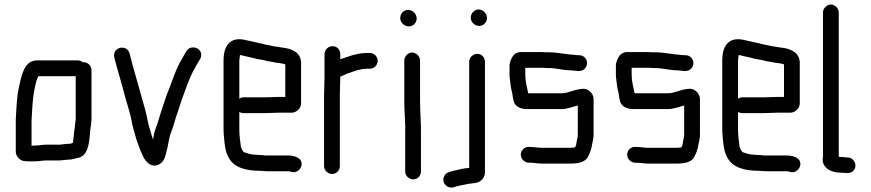

<svg xmlns="http://www.w3.org/2000/svg" viewBox="-20 -716 3866 852"><path d="M91 -1C96 0 103 0 112 0H135C150 0 170 -4 185 -4H242C253 -4 266 -7 278 -7C283 -8 287 -8 291 -8C303 -9 318 -14 329 -16C369 -27 375 -74 379 -122L381 -144C384 -161 385 -165 386 -187V-405C386 -424 370 -440 351 -440H347C340 -445 333 -448 325 -448H144C86 -448 75 -378 64 -329C54 -285 53 -235 50 -185V-43C50 -22 70 -1 91 -1ZM289 -78C284 -78 278 -78 271 -77L253 -75C249 -74 245 -74 242 -74H183C168 -74 149 -70 135 -70H120V-183C123 -228 124 -274 132 -315C137 -337 140 -359 150 -378H316V-189C315 -171 313 -168 312 -152L309 -130C307 -113 307 -102 304 -86V-82C299 -81 294 -78 289 -78Z M487 -462C500 -409 517 -357 531 -302C543 -255 558 -217 566 -169C571 -144 578 -126 583 -105C588 -87 599 -61 604 -46C607 -41 609 -36 611 -31C621 -4 648 32 685 14C714 -1 714 -30 724 -65C728 -86 732 -113 740 -131C749 -154 754 -175 762 -200C771 -223 778 -250 786 -272C803 -318 819 -368 842 -409C850 -422 851 -427 860 -441L868 -454C873 -462 874 -471 872 -480C865 -509 823 -515 808 -490L800 -477C795 -469 792 -462 789 -457C759 -411 743 -349 720 -296C709 -262 694 -220 684 -185C678 -161 667 -143 663 -117L659 -97C656 -106 653 -115 651 -122C646 -143 639 -158 635 -182C628 -219 619 -247 610 -280C606 -296 605 -297 599 -319C584 -374 568 -425 555 -479C543 -522 477 -507 487 -462Z M1155 -284H1061C1054 -284 1048 -282 1042 -278V-449C1042 -452 1043 -457 1044 -463C1044 -466 1044 -469 1045 -472C1048 -471 1050 -471 1051 -471L1071 -466C1087 -463 1107 -458 1122 -454C1136 -452 1154 -449 1165 -445C1179 -443 1190 -441 1204 -438L1221 -436C1228 -435 1240 -433 1246 -430V-286H1217C1204 -286 1170 -284 1155 -284ZM1217 -216H1271C1293 -214 1316 -234 1316 -257V-440C1314 -484 1274 -501 1231 -505L1214 -508L1198 -510C1185 -512 1173 -516 1159 -518C1135 -524 1108 -530 1085 -535C1069 -538 1059 -542 1042 -542C991 -542 972 -500 972 -449V-142C972 -130 973 -119 974 -108C977 -72 980 -43 994 -18C1017 27 1069 42 1136 42C1146 42 1156 44 1167 44H1259C1266 44 1269 46 1274 47C1295 53 1312 37 1317 22C1327 -13 1289 -26 1259 -26H1157C1150 -27 1143 -28 1136 -28C1131 -28 1126 -28 1120 -29C1097 -29 1079 -35 1062 -41C1056 -47 1048 -61 1048 -72C1045 -95 1042 -116 1042 -143V-219C1048 -216 1054 -214 1061 -214H1155C1170 -214 1204 -216 1217 -216Z M1420 -476V-374C1420 -350 1418 -319 1418 -294V21C1418 40 1435 56 1454 56C1473 56 1488 40 1488 21V-295C1488 -320 1490 -351 1490 -374V-376C1502 -380 1509 -384 1522 -390L1564 -404C1574 -406 1585 -410 1596 -410C1601 -411 1606 -411 1611 -411H1621C1640 -411 1656 -427 1656 -446C1656 -465 1640 -481 1621 -481H1611C1604 -481 1598 -481 1592 -480C1577 -480 1562 -475 1548 -472C1529 -467 1509 -459 1490 -453V-476C1490 -496 1475 -511 1456 -511C1437 -511 1420 -496 1420 -476Z M1774 -448V-265C1774 -217 1780 -171 1778 -123V45C1778 64 1795 80 1814 80C1833 80 1848 64 1848 45V-79V-122C1849 -168 1844 -218 1844 -265V-448C1844 -466 1827 -483 1809 -483C1791 -483 1774 -466 1774 -448ZM1756 -636C1756 -616 1774 -599 1794 -599C1814 -599 1829 -615 1829 -634C1829 -654 1812 -672 1791 -672C1771 -672 1756 -655 1756 -636Z M2062 -442V29C2039 31 2020 35 2001 40C1980 46 1961 47 1952 64C1936 93 1964 123 1993 115C2012 108 2031 106 2053 101C2067 98 2080 98 2094 95C2113 91 2132 73 2132 50V-442C2132 -461 2117 -477 2098 -477C2079 -477 2062 -461 2062 -442ZM2069 -638C2069 -618 2086 -601 2106 -601C2125 -601 2141 -617 2141 -636C2141 -656 2124 -674 2104 -674C2085 -674 2069 -657 2069 -638Z M2550 -471H2544C2535 -471 2522 -474 2514 -474C2511 -474 2507 -474 2502 -475C2474 -478 2445 -484 2417 -484H2397C2390 -485 2383 -485 2377 -485H2292C2273 -485 2258 -475 2249 -455C2244 -444 2241 -434 2241 -425V-383C2241 -376 2242 -369 2243 -362C2245 -341 2247 -326 2252 -307C2255 -295 2255 -284 2258 -273C2262 -245 2287 -232 2319 -232H2470C2499 -232 2520 -242 2544 -248V-118C2544 -107 2540 -97 2539 -89L2537 -75C2536 -70 2534 -67 2532 -62C2525 -62 2518 -60 2510 -60H2385C2367 -60 2350 -64 2333 -64H2326C2307 -65 2291 -48 2291 -30C2291 -11 2307 5 2325 6H2332C2350 6 2367 10 2385 10H2510C2548 10 2580 3 2591 -24C2599 -40 2605 -57 2608 -78C2610 -90 2614 -102 2614 -118V-277C2614 -299 2593 -322 2570 -322C2532 -322 2505 -302 2470 -302H2324C2319 -328 2311 -354 2311 -383V-415H2395C2402 -414 2409 -414 2416 -414C2448 -414 2480 -404 2512 -404C2521 -404 2535 -401 2544 -401H2550C2570 -401 2585 -417 2585 -436C2585 -455 2570 -471 2550 -471Z M3022 -471H3016C3007 -471 2994 -474 2986 -474C2983 -474 2979 -474 2974 -475C2946 -478 2917 -484 2889 -484H2869C2862 -485 2855 -485 2849 -485H2764C2745 -485 2730 -475 2721 -455C2716 -444 2713 -434 2713 -425V-383C2713 -376 2714 -369 2715 -362C2717 -341 2719 -326 2724 -307C2727 -295 2727 -284 2730 -273C2734 -245 2759 -232 2791 -232H2942C2971 -232 2992 -242 3016 -248V-118C3016 -107 3012 -97 3011 -89L3009 -75C3008 -70 3006 -67 3004 -62C2997 -62 2990 -60 2982 -60H2857C2839 -60 2822 -64 2805 -64H2798C2779 -65 2763 -48 2763 -30C2763 -11 2779 5 2797 6H2804C2822 6 2839 10 2857 10H2982C3020 10 3052 3 3063 -24C3071 -40 3077 -57 3080 -78C3082 -90 3086 -102 3086 -118V-277C3086 -299 3065 -322 3042 -322C3004 -322 2977 -302 2942 -302H2796C2791 -328 2783 -354 2783 -383V-415H2867C2874 -414 2881 -414 2888 -414C2920 -414 2952 -404 2984 -404C2993 -404 3007 -401 3016 -401H3022C3042 -401 3057 -417 3057 -436C3057 -455 3042 -471 3022 -471Z M3368 -284H3274C3267 -284 3261 -282 3255 -278V-449C3255 -452 3256 -457 3257 -463C3257 -466 3257 -469 3258 -472C3261 -471 3263 -471 3264 -471L3284 -466C3300 -463 3320 -458 3335 -454C3349 -452 3367 -449 3378 -445C3392 -443 3403 -441 3417 -438L3434 -436C3441 -435 3453 -433 3459 -430V-286H3430C3417 -286 3383 -284 3368 -284ZM3430 -216H3484C3506 -214 3529 -234 3529 -257V-440C3527 -484 3487 -501 3444 -505L3427 -508L3411 -510C3398 -512 3386 -516 3372 -518C3348 -524 3321 -530 3298 -535C3282 -538 3272 -542 3255 -542C3204 -542 3185 -500 3185 -449V-142C3185 -130 3186 -119 3187 -108C3190 -72 3193 -43 3207 -18C3230 27 3282 42 3349 42C3359 42 3369 44 3380 44H3472C3479 44 3482 46 3487 47C3508 53 3525 37 3530 22C3540 -13 3502 -26 3472 -26H3370C3363 -27 3356 -28 3349 -28C3344 -28 3339 -28 3333 -29C3310 -29 3292 -35 3275 -41C3269 -47 3261 -61 3261 -72C3258 -95 3255 -116 3255 -143V-219C3261 -216 3267 -214 3274 -214H3368C3383 -214 3417 -216 3430 -216Z M3632 -661V-24C3632 -21 3632 -18 3631 -15C3626 26 3665 50 3707 50C3714 51 3720 51 3727 51L3738 52C3748 53 3757 50 3764 44C3788 25 3773 -15 3744 -17L3733 -18L3709 -20H3702V-661C3702 -679 3685 -696 3667 -696C3649 -696 3632 -679 3632 -661Z"/></svg>

Font: Electronic
Style: Bd
Weight: 700
Version: Version 1.011